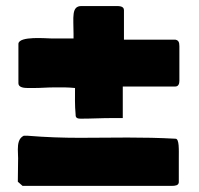

<svg xmlns="http://www.w3.org/2000/svg" viewBox="-20 -604 658 636"><path d="M39.1 -6.8V-2L54.7 11.7H548.8C559.6 11.7 571.3 10.7 572.3 0V-79.1C572.3 -107.4 574.2 -144.5 561.5 -144.5C506.8 -147.5 454.1 -148.4 402.3 -148.4C350.6 -148.4 295.9 -147.5 244.1 -147.5C189.5 -147.5 131.8 -149.4 72.3 -154.3H58.6C42 -146.5 39.1 -127.9 39.1 -109.4C39.1 -98.6 40 -88.9 40 -80.1C40 -53.7 39.1 -33.2 39.1 -6.8ZM41 -328.1C41 -313.5 61.5 -312.5 72.3 -312.5H93.8C116.2 -312.5 136.7 -314.5 159.2 -314.5H194.3C205.1 -314.5 216.8 -313.5 228.5 -312.5C228.5 -284.2 227.5 -254.9 230.5 -224.6V-222.7C230.5 -211.9 239.3 -210.9 248 -210.9C282.2 -210.9 315.4 -212.9 351.6 -212.9H386.7V-317.4H560.5C571.3 -317.4 574.2 -327.1 574.2 -335.9V-451.2C574.2 -465.8 570.3 -470.7 560.5 -472.7H390.6V-570.3C390.6 -584 375 -584 363.3 -584H250C215.8 -584 223.6 -546.9 223.6 -492.2V-476.6H150.4C133.8 -476.6 43 -485.4 41 -459Z"/></svg>

Font: Bowlby One SC
Style: Regular
Weight: 400
Width: 1
Version: Version 1.2